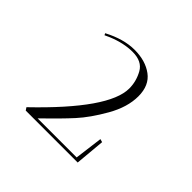

<svg xmlns="http://www.w3.org/2000/svg" viewBox="-82 -823 400 400"><g transform="rotate(45 118.0 -623.0)"><path d="M39 -729Q75 -748 107 -748Q139 -748 160 -732.5Q181 -717 181 -685Q181 -653 161 -618Q141 -583 120.5 -560.5Q100 -538 65 -504H180L188 -566L195 -564L189 -498H36L32 -504Q156 -623 156 -683Q156 -704 145.5 -723Q135 -742 107 -742Q81 -742 52 -730L41 -725Z"/></g></svg>

Font: Antic Didone
Style: Regular
Weight: 400
Designer: Santiago Orozco
Foundry: Santiago Orozco
Version: Version 2.000